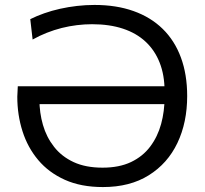

<svg xmlns="http://www.w3.org/2000/svg" viewBox="-20 -746 828 777"><path d="M396.5 11Q308 11 242.8 -18.2Q177.5 -47.5 134.8 -98.2Q92 -149 71 -215Q50 -281 50 -354.5L52 -397H668V-324.5H125L139.5 -344Q139.5 -290 153.8 -240.5Q168 -191 198.8 -151.8Q229.5 -112.5 278 -90Q326.5 -67.5 395 -67.5Q462.5 -67.5 510.2 -90.2Q558 -113 588 -153Q618 -193 632 -244.2Q646 -295.5 646 -352V-377.5Q646 -442 626.2 -492.2Q606.5 -542.5 569.2 -577.2Q532 -612 477.5 -630Q423 -648 352.5 -648Q322 -648 291.2 -644.2Q260.5 -640.5 229.8 -632.8Q199 -625 169.2 -613.2Q139.5 -601.5 112 -586L102.5 -668.5Q128.5 -681.5 159 -692.2Q189.5 -703 223.2 -710.5Q257 -718 292 -722Q327 -726 362.5 -726Q451 -726 520.5 -701.2Q590 -676.5 638.5 -629Q687 -581.5 712.2 -513Q737.5 -444.5 737.5 -357.5Q737.5 -250.5 698 -167.5Q658.5 -84.5 582.2 -36.8Q506 11 396.5 11Z"/></svg>

Font: Commissioner Thin
Style: Regular
Weight: 400
Version: Version 1.000